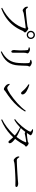

<svg xmlns="http://www.w3.org/2000/svg" viewBox="1999 -2865 922 4960"><g transform="rotate(90 2460.0 -385.0)"><path d="M776 -721Q776 -764 807 -795Q838 -826 882 -826Q926 -826 956.5 -795Q987 -764 987 -721Q987 -677 956.5 -646Q926 -615 882 -615Q838 -615 807 -646Q776 -677 776 -721ZM810 -721Q810 -690 831 -669Q852 -648 882 -648Q912 -648 933 -669Q954 -690 954 -721Q954 -750 933 -771Q912 -792 882 -792Q852 -792 831 -771Q810 -750 810 -721ZM244 -591Q258 -591 291 -593Q324 -595 368 -599.5Q412 -604 458.5 -609Q505 -614 548 -619Q591 -624 622.5 -628.5Q654 -633 666 -635Q679 -638 686.5 -642.5Q694 -647 700.5 -651Q707 -655 715 -655Q726 -655 743.5 -646Q761 -637 778 -623Q795 -609 806.5 -594.5Q818 -580 818 -570Q818 -559 810 -550.5Q802 -542 792.5 -532Q783 -522 775 -505Q723 -380 644 -276.5Q565 -173 454.5 -92.5Q344 -12 196 44L181 22Q289 -32 376.5 -98.5Q464 -165 531.5 -241Q599 -317 644.5 -399.5Q690 -482 713 -570Q717 -582 713 -584.5Q709 -587 701 -587Q690 -587 662 -584Q634 -581 595 -576Q556 -571 513.5 -565Q471 -559 431.5 -553Q392 -547 361 -542Q330 -537 316 -534Q296 -530 279.5 -520Q263 -510 248 -510Q233 -510 214.5 -523Q196 -536 181 -553Q166 -570 161 -582Q157 -593 154.5 -606Q152 -619 151 -639L170 -647Q183 -629 200 -610Q217 -591 244 -591Z M1319 56 1306 34Q1452 -43 1525 -148.5Q1598 -254 1607 -408Q1609 -442 1610.5 -475Q1612 -508 1612.5 -539Q1613 -570 1612 -598.5Q1611 -627 1610 -653Q1609 -666 1605.5 -676Q1602 -686 1588 -694Q1580 -698 1563.5 -701.5Q1547 -705 1528 -707L1527 -727Q1543 -735 1562.5 -740.5Q1582 -746 1595 -746Q1610 -746 1627.5 -740Q1645 -734 1661.5 -724Q1678 -714 1688.5 -704Q1699 -694 1699 -686Q1699 -675 1694.5 -668Q1690 -661 1685.5 -652.5Q1681 -644 1680 -627Q1679 -605 1678 -576Q1677 -547 1676 -516.5Q1675 -486 1673.5 -457Q1672 -428 1671 -405Q1663 -231 1576 -119.5Q1489 -8 1319 56ZM1204 -667V-687Q1219 -692 1234 -695Q1249 -698 1261 -698Q1275 -698 1292 -692Q1309 -686 1324 -677Q1339 -668 1349 -657Q1359 -646 1359 -637Q1359 -627 1356 -619Q1353 -611 1349.5 -600.5Q1346 -590 1344 -571Q1343 -558 1342.5 -527Q1342 -496 1342 -457V-379Q1342 -340 1342.5 -309.5Q1343 -279 1343 -267Q1343 -238 1333.5 -227.5Q1324 -217 1311 -217Q1300 -217 1291 -226Q1282 -235 1277 -251Q1272 -267 1272 -285Q1272 -305 1276.5 -338.5Q1281 -372 1282 -433Q1282 -457 1281.5 -492.5Q1281 -528 1280 -562Q1279 -596 1276 -614Q1275 -632 1272 -640Q1269 -648 1256 -653Q1245 -658 1232.5 -661Q1220 -664 1204 -667Z M2168 -683Q2211 -671 2255 -652.5Q2299 -634 2336.5 -611.5Q2374 -589 2397 -562Q2420 -535 2420 -506Q2420 -489 2410.5 -479Q2401 -469 2385 -469Q2373 -469 2361.5 -478Q2350 -487 2330 -511Q2312 -533 2294.5 -551Q2277 -569 2258 -586Q2239 -603 2214 -621.5Q2189 -640 2156 -662ZM2840 -589 2863 -574Q2803 -468 2722 -377.5Q2641 -287 2544 -209Q2447 -131 2338 -61Q2328 -55 2320 -46Q2312 -37 2304 -30.5Q2296 -24 2285 -24Q2266 -24 2241.5 -37Q2217 -50 2196.5 -68Q2176 -86 2166 -101Q2158 -114 2152.5 -134Q2147 -154 2145 -166L2161 -176Q2176 -160 2191.5 -145Q2207 -130 2223 -120.5Q2239 -111 2255 -111Q2274 -111 2314.5 -131Q2355 -151 2409 -187Q2463 -223 2523 -270Q2583 -317 2642.5 -370.5Q2702 -424 2753.5 -480Q2805 -536 2840 -589Z M3056 -312Q3102 -345 3148.5 -389.5Q3195 -434 3236.5 -483Q3278 -532 3310.5 -577Q3343 -622 3361.5 -657.5Q3380 -693 3380 -710Q3380 -724 3362.5 -735.5Q3345 -747 3319 -758L3324 -777Q3338 -777 3352.5 -777Q3367 -777 3384 -773Q3404 -769 3425 -759Q3446 -749 3460 -737.5Q3474 -726 3474 -716Q3474 -703 3465 -693.5Q3456 -684 3445 -664Q3431 -641 3415 -618Q3421 -618 3426 -618Q3444 -618 3474 -620.5Q3504 -623 3536 -627Q3568 -631 3594 -635Q3620 -639 3630 -641Q3651 -645 3660 -654.5Q3669 -664 3681 -664Q3690 -664 3704.5 -657Q3719 -650 3733 -639.5Q3747 -629 3756.5 -617Q3766 -605 3766 -595Q3766 -586 3757 -579Q3748 -572 3737 -564.5Q3726 -557 3720 -544Q3667 -446 3603 -360Q3585 -336 3567 -314Q3585 -300 3602 -286Q3637 -258 3658.5 -230Q3680 -202 3680 -179Q3681 -162 3672 -152.5Q3663 -143 3647 -143Q3635 -143 3624 -152.5Q3613 -162 3598 -181Q3583 -200 3559 -228Q3545 -244 3525 -264Q3494 -230 3460 -198Q3381 -123 3286 -62Q3191 -1 3076 46L3062 23Q3168 -30 3263 -102.5Q3358 -175 3436 -257Q3459 -282 3480 -306Q3438 -343 3389 -375Q3333 -411 3269 -442Q3227 -401 3182 -365Q3129 -323 3072 -291ZM3516 -350Q3545 -386 3570 -424Q3627 -508 3655 -585Q3659 -594 3656 -598Q3653 -601 3644 -601Q3627 -600 3595 -595Q3563 -590 3531 -584.5Q3499 -579 3481 -575Q3465 -571 3450.5 -567Q3436 -563 3426 -563Q3414 -563 3397 -574Q3393 -577 3389 -580Q3380 -569 3372 -558Q3333 -507 3287 -461Q3326 -445 3366 -428Q3411 -407 3454 -386Q3488 -368 3516 -350Z M4041 -423Q4052 -406 4062.5 -391Q4073 -376 4086.5 -367Q4100 -358 4121 -358Q4143 -358 4184 -359.5Q4225 -361 4276 -363.5Q4327 -366 4379.5 -369Q4432 -372 4479.5 -375Q4527 -378 4561 -380.5Q4595 -383 4606 -383Q4656 -387 4682 -390.5Q4708 -394 4727 -394Q4746 -394 4765.5 -388.5Q4785 -383 4797.5 -373.5Q4810 -364 4810 -350Q4810 -336 4801 -328.5Q4792 -321 4766 -321Q4740 -321 4710.5 -322Q4681 -323 4635 -323Q4617 -323 4576 -321.5Q4535 -320 4482.5 -317.5Q4430 -315 4378 -311.5Q4326 -308 4282.5 -305Q4239 -302 4216 -299Q4188 -296 4172 -291Q4156 -286 4144.5 -282Q4133 -278 4119 -278Q4105 -278 4086.5 -292Q4068 -306 4052.5 -325Q4037 -344 4030 -361Q4025 -375 4023 -388.5Q4021 -402 4021 -417Z"/></g></svg>

Font: Early Summer Mincho
Style: Regular
Weight: 400
Designer: GuiWonder
Version: Version 1.002